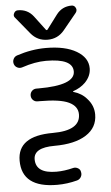

<svg xmlns="http://www.w3.org/2000/svg" viewBox="-64 -821 619 1069"><g transform="rotate(-5 246.0 -286.5)"><path d="M211.9 -83Q366.2 -83 366.2 -173.8Q366.2 -218.8 317.4 -242.2Q268.6 -265.6 156.2 -265.6H142.6Q127.9 -265.6 117.7 -275.9Q107.4 -286.1 107.4 -301.3Q107.4 -316.4 117.7 -326.7Q127.9 -336.9 142.6 -336.9H156.2Q358.4 -336.9 358.4 -414.1Q358.4 -486.3 209 -486.3Q147.5 -486.3 75.2 -461.9Q60.5 -457 47.4 -463.4Q34.2 -469.7 29.3 -483.4Q24.4 -498 30.8 -511.7Q37.1 -525.4 51.8 -530.3Q133.8 -557.6 214.8 -557.6Q322.3 -557.6 385.3 -520.5Q448.2 -483.4 448.2 -423.8Q448.2 -380.9 414.1 -345.7Q386.7 -318.4 345.7 -304.7Q344.7 -304.7 344.7 -302.7Q344.7 -300.8 345.7 -300.8Q392.6 -287.1 419.9 -254.9Q456.1 -215.8 456.1 -165Q456.1 -91.8 392.6 -51.3Q329.1 -10.7 214.8 -10.7Q98.6 -10.7 98.6 54.7Q98.6 133.8 213.9 133.8Q258.8 133.8 308.6 121.1Q322.3 118.2 335 125.5Q347.7 132.8 349.6 146.5Q353.5 162.1 345.7 175.3Q337.9 188.5 323.2 192.4Q267.6 207 211.9 207Q14.6 207 14.6 54.7Q14.6 -83 211.9 -83ZM223.6 -659.2Q228.5 -653.3 233.4 -659.2L292 -737.3Q324.2 -780.3 377.9 -780.3Q393.6 -780.3 400.4 -765.6Q403.3 -759.8 403.3 -753.9Q403.3 -746.1 397.5 -738.3L322.3 -646.5Q286.1 -602.5 229 -602.5Q171.9 -602.5 135.7 -646.5L59.6 -739.3Q52.7 -746.1 52.7 -754.9Q52.7 -759.8 55.7 -765.6Q62.5 -780.3 78.1 -780.3Q131.8 -780.3 164.1 -738.3Z"/></g></svg>

Font: Gen Jyuu Gothic Regular
Style: Regular
Weight: 400
Designer: [Source Han Sans]
Ryoko NISHIZUKA  (kana & ideographs); Paul D. Hunt (Latin, Greek & Cyrillic); Wenlong ZHANG  (bopomofo
Version: Version 1.002.20150607